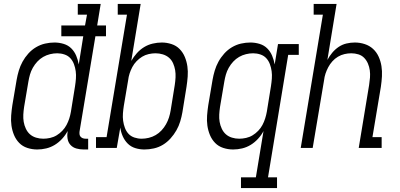

<svg xmlns="http://www.w3.org/2000/svg" viewBox="-20 -755 2040 980"><path d="M170 8Q144 8 119.5 0Q95 -8 78 -25.5Q61 -43 51.5 -66Q42 -89 38.5 -114Q35 -139 37 -165.5Q39 -192 43 -218L65 -348Q69 -371 76 -394.5Q83 -418 95 -440Q107 -462 124.5 -481.5Q142 -501 164 -514Q186 -527 210 -532.5Q234 -538 258 -538Q282 -538 305 -531Q328 -524 344 -508Q360 -492 369 -470.5Q378 -449 382 -426L405 -570H293V-625H414L424 -680H377V-735H494L476 -625H521V-570H467L386 -84Q385 -76 386 -69Q387 -62 391.5 -57Q396 -52 402.5 -49.5Q409 -47 417 -47H430V8H407Q388 8 370 3Q352 -2 340 -15Q328 -28 325 -46.5Q322 -65 325 -84V-86Q314 -65 297 -46.5Q280 -28 259.5 -15.5Q239 -3 216 2.5Q193 8 170 8Q170 8 170 8Q170 8 170 8ZM201 -47Q218 -47 236 -51Q254 -55 269.5 -64.5Q285 -74 298 -87.5Q311 -101 319.5 -117Q328 -133 333.5 -150Q339 -167 342 -185L363 -315Q366 -334 367.5 -353.5Q369 -373 366.5 -391.5Q364 -410 357.5 -427.5Q351 -445 339 -458Q327 -471 309 -477Q291 -483 272 -483Q254 -483 235.5 -478.5Q217 -474 200.5 -464.5Q184 -455 170.5 -440.5Q157 -426 147.5 -409Q138 -392 133 -374.5Q128 -357 125 -339L103 -209Q100 -189 99 -170Q98 -151 101 -133Q104 -115 112 -98Q120 -81 133 -69.5Q146 -58 164 -52.5Q182 -47 201 -47Z M717 8Q693 8 670.5 1Q648 -6 632 -22Q616 -38 606.5 -59.5Q597 -81 594 -104L576 0H470V-55H524L628 -680H581V-735H698L650 -444Q662 -465 678.5 -483.5Q695 -502 715.5 -514.5Q736 -527 759.5 -532.5Q783 -538 806 -538Q806 -538 806 -538Q806 -538 806 -538Q831 -538 855.5 -530Q880 -522 897 -504.5Q914 -487 923.5 -464Q933 -441 936.5 -416Q940 -391 938 -364.5Q936 -338 932 -312L911 -182Q907 -159 900 -135.5Q893 -112 880.5 -90Q868 -68 850.5 -48.5Q833 -29 811.5 -16Q790 -3 765.5 2.5Q741 8 717 8ZM703 -47Q721 -47 739.5 -51.5Q758 -56 774.5 -65.5Q791 -75 804.5 -89.5Q818 -104 827.5 -121Q837 -138 842.5 -155.5Q848 -173 851 -191L872 -321Q875 -341 876 -360Q877 -379 874 -397Q871 -415 863.5 -432Q856 -449 842.5 -460.5Q829 -472 811 -477.5Q793 -483 774 -483Q757 -483 739 -479Q721 -475 705.5 -465.5Q690 -456 677 -442.5Q664 -429 655.5 -413Q647 -397 641.5 -380Q636 -363 634 -345L612 -215Q609 -196 607.5 -176.5Q606 -157 608.5 -138.5Q611 -120 617.5 -102.5Q624 -85 636 -72Q648 -59 666 -53Q684 -47 703 -47Z M1210 205V150H1286L1325 -86Q1314 -65 1297 -46.5Q1280 -28 1259.5 -15.5Q1239 -3 1216 2.5Q1193 8 1170 8Q1144 8 1119.5 0Q1095 -8 1078 -25.5Q1061 -43 1051.5 -66Q1042 -89 1038.5 -114Q1035 -139 1037 -165.5Q1039 -192 1043 -218L1065 -348Q1069 -371 1076 -394.5Q1083 -418 1095 -440Q1107 -462 1124.5 -481.5Q1142 -501 1164 -514Q1186 -527 1210 -532.5Q1234 -538 1258 -538Q1282 -538 1305 -531Q1328 -524 1344 -508Q1360 -492 1369 -470.5Q1378 -449 1382 -426L1399 -530H1505V-475H1451L1348 150H1394V205ZM1201 -47Q1218 -47 1236 -51Q1254 -55 1269.5 -64.5Q1285 -74 1298 -87.5Q1311 -101 1319.5 -117Q1328 -133 1333.5 -150.5Q1339 -168 1342 -185L1363 -315Q1366 -334 1367.5 -353.5Q1369 -373 1366.5 -391.5Q1364 -410 1357.5 -427.5Q1351 -445 1339 -458Q1327 -471 1309 -477Q1291 -483 1272 -483Q1254 -483 1235.5 -478.5Q1217 -474 1200.5 -464.5Q1184 -455 1170.5 -440.5Q1157 -426 1147.5 -409Q1138 -392 1133 -374.5Q1128 -357 1125 -339L1103 -209Q1100 -189 1099 -170Q1098 -151 1101 -133Q1104 -115 1112 -98Q1120 -81 1133 -69.5Q1146 -58 1164 -52.5Q1182 -47 1201 -47Z M1515 0 1628 -680H1581V-735H1698L1651 -449Q1661 -468 1675.5 -485.5Q1690 -503 1708.5 -515.5Q1727 -528 1748.5 -533Q1770 -538 1791 -538Q1817 -538 1841.5 -530Q1866 -522 1884 -505.5Q1902 -489 1912.5 -466Q1923 -443 1927 -417.5Q1931 -392 1929.5 -365.5Q1928 -339 1924 -312L1881 -55H1928V0H1811L1864 -321Q1867 -340 1868.5 -359Q1870 -378 1867.5 -396Q1865 -414 1858 -430.5Q1851 -447 1839 -459.5Q1827 -472 1809.5 -477.5Q1792 -483 1773 -483Q1756 -483 1738.5 -479Q1721 -475 1705 -465.5Q1689 -456 1676.5 -442Q1664 -428 1655.5 -412Q1647 -396 1641.5 -379.5Q1636 -363 1634 -345L1576 0Z"/></svg>

Font: Iosevka Slab Light
Style: Italic
Weight: 300
Italic angle: -9°
Monospace: yes
Designer: Belleve Invis
Foundry: Belleve Invis
Version: Version 11.1.1; ttfautohint (v1.8.3)